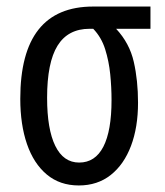

<svg xmlns="http://www.w3.org/2000/svg" viewBox="-20 -557 504 587"><path d="M221 10Q163 10 123 -23.5Q83 -57 62.5 -116.5Q42 -176 42 -255Q42 -537 265 -537H440V-469H335Q376 -425 389 -368Q402 -311 402 -243Q402 -168 380.5 -111Q359 -54 318.5 -22Q278 10 221 10ZM222 -60Q271 -60 296 -108.5Q321 -157 321 -251Q321 -290 317 -330Q313 -370 301.5 -406.5Q290 -443 265 -469H254Q188 -469 156 -417.5Q124 -366 124 -258Q124 -162 149 -111Q174 -60 222 -60Z"/></svg>

Font: Noto Sans ExtraCondensed
Style: Regular
Weight: 400
Width: 2
Designer: Monotype Design Team
Foundry: Monotype Imaging Inc.
Version: Version 2.013; ttfautohint (v1.8.4.7-5d5b)